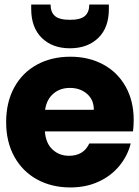

<svg xmlns="http://www.w3.org/2000/svg" viewBox="-20 -815 609 843"><path d="M564 -238H177Q181 -186 210.5 -158.5Q240 -131 283 -131Q347 -131 372 -185H554Q540 -130 503.5 -86Q467 -42 412 -17Q357 8 289 8Q207 8 143 -27Q79 -62 43 -127Q7 -192 7 -279Q7 -366 42.5 -431Q78 -496 142 -531Q206 -566 289 -566Q370 -566 433 -532Q496 -498 531.5 -435Q567 -372 567 -288Q567 -264 564 -238ZM392 -333Q392 -377 362 -403Q332 -429 287 -429Q244 -429 214.5 -404Q185 -379 178 -333ZM287 -603Q210 -603 163.5 -648.5Q117 -694 117 -776V-795H202Q202 -762 221 -745Q240 -728 287 -728Q334 -728 353 -745Q372 -762 372 -795H458V-775Q458 -693 411 -648Q364 -603 287 -603Z"/></svg>

Font: Poppins A&M
Style: Bold-A&M
Weight: 700
Designer: Ninad Kale (Devanagari), Jonny Pinhorn (Latin)
Foundry: Indian Type Foundry
Version: 4.004